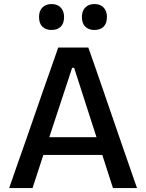

<svg xmlns="http://www.w3.org/2000/svg" viewBox="-20 -954 740 974"><path d="M26.5 0Q46.5 -57.5 68.5 -121Q90.5 -184.5 111 -241.5L196 -486.5Q219.5 -552.5 238 -606Q256.5 -659 275.5 -713H428Q447.5 -657.5 466 -604.5Q484 -551.5 507 -486L591.5 -240.5Q612 -181.5 633.5 -119.5Q655 -57 675 0H553Q540 -41 526 -84Q512 -126.5 499 -168H200Q186.5 -126 172.2 -83.2Q158 -40.5 145 0ZM346 -610 230 -258H469.5L356 -610ZM458.5 -802Q430 -802 412.8 -818.5Q395.5 -835 395.5 -868Q395.5 -899 412.8 -916.2Q430 -933.5 459.5 -933.5Q489 -933.5 505.8 -915.5Q522.5 -897.5 522.5 -868Q522.5 -835 505.5 -818.5Q488.5 -802 458.5 -802ZM241 -802Q212.5 -802 195.2 -818.5Q178 -835 178 -868Q178 -899 195.2 -916.2Q212.5 -933.5 242 -933.5Q271.5 -933.5 288.2 -915.5Q305 -897.5 305 -868Q305 -835 288 -818.5Q271 -802 241 -802Z"/></svg>

Font: Heraclito Medium
Style: Regular
Weight: 500
Designer: Kostas Bartsokas (font) & Cristiano Sobral (main changes)
Foundry: Kostas Bartsokas (font) & Cristiano Sobral (main changes)
Version: Version 1.00;July 8, 2020;FontCreator 13.0.0.2655 64-bit